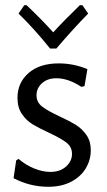

<svg xmlns="http://www.w3.org/2000/svg" viewBox="-20 -708 410 736"><path d="M315 -443 304 -378 292 -375Q242 -408 196 -408Q162 -408 141 -389Q120 -370 120 -343Q120 -316 141.5 -299.5Q163 -283 208 -262Q247 -244 270.5 -229.5Q294 -215 311 -191Q328 -167 328 -132Q328 -95 309 -63Q290 -31 253 -11.5Q216 8 165 8Q95 8 32 -25L42 -93L51 -99Q79 -75 111.5 -62Q144 -49 173 -49Q210 -49 233 -69.5Q256 -90 256 -118Q256 -145 234.5 -161.5Q213 -178 168 -199Q129 -217 105 -231.5Q81 -246 64 -271Q47 -296 47 -333Q47 -391 89.5 -428Q132 -465 205 -465Q262 -465 315 -443ZM318 -656Q261 -598 196 -522H172Q110 -599 51 -656L73 -688H82Q144 -629 184 -584Q222 -626 286 -688H296Z"/></svg>

Font: Alegreya Sans
Style: Regular
Weight: 400
Designer: Juan Pablo del Peral
Foundry: Huerta Tipografica
Version: Version 2.008; ttfautohint (v1.6)